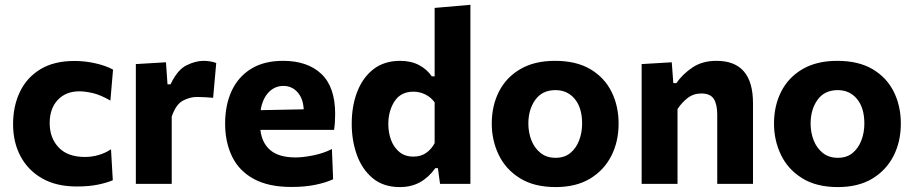

<svg xmlns="http://www.w3.org/2000/svg" viewBox="-20 -766 3808 800"><path d="M299.5 11Q214.5 11 155.5 -22.8Q96.5 -56.5 65.5 -115Q34.5 -173.5 34.5 -248.5Q34.5 -324 63.2 -383.8Q92 -443.5 148.8 -477.8Q205.5 -512 290 -512Q334.5 -512 377.5 -502.2Q420.5 -492.5 451 -476L440 -347Q397 -371.5 365.2 -378.5Q333.5 -385.5 311 -385.5Q254.5 -385.5 220.8 -349.8Q187 -314 187 -253Q187 -191 224.5 -151.5Q262 -112 334 -112Q362 -112 389.8 -119.8Q417.5 -127.5 442.5 -144L450 -15Q424 -4 387.2 3.5Q350.5 11 299.5 11Z M546 0V-499L671.5 -506.5L678 -414.5H690.5Q719.5 -475.5 757.2 -494Q795 -512.5 828.5 -512.5Q839.5 -512.5 853.8 -510.5Q868 -508.5 881 -503.5L868 -358.5Q848.5 -360 833 -361Q817.5 -362 800 -362Q772 -362 742.8 -347Q713.5 -332 695.5 -280.5V0Z M1194.5 13Q1098 13 1036.8 -20.8Q975.5 -54.5 946.8 -114.2Q918 -174 918 -251Q918 -328 945 -386.8Q972 -445.5 1025.8 -479Q1079.5 -512.5 1159.5 -512.5Q1261.5 -512.5 1319 -458Q1376.5 -403.5 1376.5 -291.5Q1376.5 -254 1372 -225H1065Q1071 -170 1106.8 -140Q1142.5 -110 1212.5 -110Q1242 -110 1284.8 -118.5Q1327.5 -127 1363 -145L1368 -19Q1339 -5.5 1295 3.8Q1251 13 1194.5 13ZM1161 -408Q1124.5 -408 1099 -381Q1073.5 -354 1066 -307L1245.5 -310.5Q1243 -356 1219.5 -382Q1196 -408 1161 -408Z M1646 13.5Q1577.5 13.5 1533 -23.5Q1488.5 -60.5 1467 -120.5Q1445.5 -180.5 1445.5 -250Q1445.5 -324.5 1468.5 -383.8Q1491.5 -443 1536.2 -477.8Q1581 -512.5 1647.5 -512.5Q1692 -512.5 1725.2 -495.2Q1758.5 -478 1779 -448H1791V-733L1940 -746V0H1813.5L1804.5 -65.5H1794Q1766.5 -27 1730.2 -6.8Q1694 13.5 1646 13.5ZM1702.5 -113.5Q1733.5 -113.5 1755.5 -128.8Q1777.5 -144 1791 -169.5V-339.5Q1776 -360.5 1752.5 -372.2Q1729 -384 1703 -384Q1650 -384 1624 -344Q1598 -304 1598 -249Q1598 -214 1609.2 -183.2Q1620.5 -152.5 1643.8 -133Q1667 -113.5 1702.5 -113.5Z M2295.5 13.5Q2205 13.5 2145.8 -23.8Q2086.5 -61 2057.8 -121.2Q2029 -181.5 2029 -251Q2029 -325.5 2059.2 -384.8Q2089.5 -444 2148.2 -478.2Q2207 -512.5 2292.5 -512.5Q2381 -512.5 2439.8 -477.8Q2498.5 -443 2528 -383.8Q2557.5 -324.5 2557.5 -251Q2557.5 -175.5 2526.8 -115.8Q2496 -56 2437.8 -21.2Q2379.5 13.5 2295.5 13.5ZM2295 -108.5Q2332.5 -108.5 2356.8 -128.8Q2381 -149 2393.2 -181.5Q2405.5 -214 2405.5 -251Q2405.5 -316.5 2375 -353.5Q2344.5 -390.5 2294.5 -390.5Q2239.5 -390.5 2210.5 -350.2Q2181.5 -310 2181.5 -251Q2181.5 -214 2194.2 -181.5Q2207 -149 2232.2 -128.8Q2257.5 -108.5 2295 -108.5Z M2653.5 0V-499L2779 -506.5L2785.5 -419.5H2798Q2823.5 -456.5 2864.8 -484.5Q2906 -512.5 2965.5 -512.5Q3117.5 -512.5 3117.5 -336V0H2968.5V-288Q2968.5 -331.5 2954 -354Q2939.5 -376.5 2902 -376.5Q2869.5 -376.5 2845 -357.5Q2820.5 -338.5 2803 -311.5V0Z M3471.5 13.5Q3381 13.5 3321.8 -23.8Q3262.5 -61 3233.8 -121.2Q3205 -181.5 3205 -251Q3205 -325.5 3235.2 -384.8Q3265.5 -444 3324.2 -478.2Q3383 -512.5 3468.5 -512.5Q3557 -512.5 3615.8 -477.8Q3674.5 -443 3704 -383.8Q3733.5 -324.5 3733.5 -251Q3733.5 -175.5 3702.8 -115.8Q3672 -56 3613.8 -21.2Q3555.5 13.5 3471.5 13.5ZM3471 -108.5Q3508.5 -108.5 3532.8 -128.8Q3557 -149 3569.2 -181.5Q3581.5 -214 3581.5 -251Q3581.5 -316.5 3551 -353.5Q3520.5 -390.5 3470.5 -390.5Q3415.5 -390.5 3386.5 -350.2Q3357.5 -310 3357.5 -251Q3357.5 -214 3370.2 -181.5Q3383 -149 3408.2 -128.8Q3433.5 -108.5 3471 -108.5Z"/></svg>

Font: Heraclito
Style: Bold
Weight: 700
Designer: Kostas Bartsokas (font) & Cristiano Sobral (main changes)
Foundry: Kostas Bartsokas (font) & Cristiano Sobral (main changes)
Version: Version 1.00;July 8, 2020;FontCreator 13.0.0.2655 64-bit